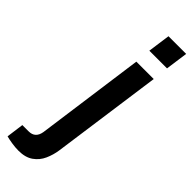

<svg xmlns="http://www.w3.org/2000/svg" viewBox="-390 -735 929 929"><g transform="rotate(45 74.5 -270.5)"><path d="M-4 182Q-26 182 -51 178Q-76 174 -90 170L-78 81H-35Q10 81 18 33L95 -526H214L135 41Q130 76 115.5 108.5Q101 141 72 161.5Q43 182 -4 182ZM102 -608 118 -723H239L223 -608Z"/></g></svg>

Font: Archivo Narrow
Style: Bold Italic
Weight: 700
Italic angle: -8°
Designer: Hector Gatti
Foundry: Omnibus-Type
Version: Version 3.002